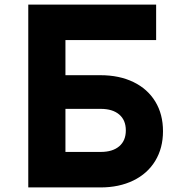

<svg xmlns="http://www.w3.org/2000/svg" viewBox="-20 -820 790 840"><path d="M103.7 -800H663.1V-644.7H266.3V-491H419.4Q502 -491 563.8 -461Q625.5 -431.1 659.3 -375.8Q693.1 -320.5 693.1 -245.9Q693.1 -172.2 659.3 -116.4Q625.5 -60.6 563.4 -30.3Q501.3 0 419.4 0H103.7ZM530.5 -249.5Q530.5 -294.4 501.6 -319Q472.6 -343.7 420.8 -343.7H266.3V-155.3H420.8Q472.6 -155.3 501.6 -180Q530.5 -204.6 530.5 -249.5Z"/></svg>

Font: Martian Mono Custom sWd Rg
Style: Regular
Weight: 400
Width: 6
Monospace: yes
Designer: Alex Havermale
Foundry: Evil Martians
Version: Version 1.000